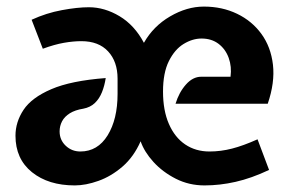

<svg xmlns="http://www.w3.org/2000/svg" viewBox="-20 -550 890 583"><path d="M207 13Q127 13 77 -27.2Q27 -67.5 27 -138Q27 -179.5 51.5 -216.5Q76 -253.5 135.8 -279.2Q195.5 -305 301 -313Q297.5 -289.5 289.5 -269.8Q281.5 -250 267.8 -237Q254 -224 233 -220Q208 -216 192 -206Q176 -196 168.5 -181.8Q161 -167.5 161 -151Q161 -125 179.5 -107.5Q198 -90 224 -90Q276.5 -90 306.8 -139Q337 -188 337 -265V-311Q337 -363 308.2 -394Q279.5 -425 227 -425Q202.5 -425 174 -420Q145.5 -415 110 -402L76 -490Q120.5 -510.5 167.8 -519.2Q215 -528 250 -528Q297.5 -528 343 -500.8Q388.5 -473.5 417 -420Q445.5 -470.5 496.5 -500.2Q547.5 -530 599 -530Q654.5 -530 699.8 -508.2Q745 -486.5 773.8 -447Q802.5 -407.5 808.8 -353.5Q815 -299.5 793 -235H513Q523.5 -269.5 544.5 -293.2Q565.5 -317 591 -317H680Q684 -347.5 674.5 -374Q665 -400.5 643.8 -416.8Q622.5 -433 592 -433Q564.5 -433 537.5 -416.5Q510.5 -400 492.8 -364.5Q475 -329 475 -272Q475 -214.5 492.8 -173.8Q510.5 -133 542.2 -111.5Q574 -90 616 -90Q650.5 -90 684.5 -98.8Q718.5 -107.5 762 -127L797 -34Q743 -8.5 695.2 2.2Q647.5 13 601 13Q554 13 514 -7.2Q474 -27.5 446 -58.2Q418 -89 407 -121Q386 -73.5 351.8 -44Q317.5 -14.5 279 -0.8Q240.5 13 207 13Z"/></svg>

Font: Expletus Sans
Style: Bold
Weight: 700
Version: Version 7.500